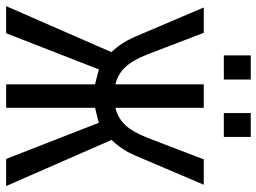

<svg xmlns="http://www.w3.org/2000/svg" viewBox="-128 -728 855 640"><g transform="rotate(90 300.0 -407.5)"><path d="M260.7 0V-296.4L248.5 -299.3L210.9 -309.1L90.3 0H0L153.3 -351.1Q123.5 -380.9 102.5 -428.2L4.4 -658.7H88.9L161.1 -470.2Q181.2 -419.9 204.3 -396Q227.5 -372.1 260.7 -364.3V-658.7H338.9V-364.3Q372.1 -372.1 395.3 -396Q418.5 -419.9 438.5 -470.2L510.7 -658.7H595.2L497.1 -428.2Q477.5 -383.3 445.8 -351.6L599.6 0H509.3L388.7 -309.1L380.9 -306.6L338.9 -296.4V0ZM356.4 -725.6V-815.4H436V-725.6ZM164.1 -725.6V-815.4H244.6V-725.6Z"/></g></svg>

Font: Cousine
Style: Regular
Weight: 400
Monospace: yes
Designer: Steve Matteson
Foundry: Ascender Corporation
Version: Version 1.20